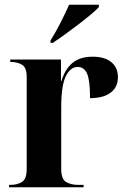

<svg xmlns="http://www.w3.org/2000/svg" viewBox="-20 -786 529 806"><path d="M18 0V-10H25Q52 -10 72 -22Q92 -34 92 -76V-464Q92 -503 72 -514.5Q52 -526 26 -526H23V-536H236V-446H238Q253 -496 284.5 -522Q316 -548 369 -548Q420 -548 447.5 -525Q475 -502 475 -462Q475 -420 444.5 -397Q414 -374 358 -374Q358 -449 345.5 -477Q333 -505 306 -505Q276 -505 256.5 -466.5Q237 -428 237 -334V-76Q237 -34 257.5 -22Q278 -10 307 -10H331V0ZM192 -616Q213 -649 234 -690.5Q255 -732 270 -766H395V-756Q383 -743 359.5 -723.5Q336 -704 308 -682.5Q280 -661 252 -641Q224 -621 202 -606H192Z"/></svg>

Font: Noto Serif Display SemiCondensed
Style: Bold
Weight: 700
Width: 4
Designer: Monotype Design Team
Foundry: Monotype Imaging Inc.
Version: Version 2.009